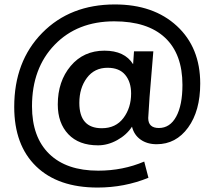

<svg xmlns="http://www.w3.org/2000/svg" viewBox="-20 -730 965 864"><path d="M648 70Q540 114 419 114Q241 114 142.5 18.5Q44 -77 44 -249Q44 -454 170 -582Q296 -710 497 -710Q671 -710 776 -613Q881 -516 881 -354Q881 -231 826.5 -156Q772 -81 685 -81Q642 -81 612.5 -102Q583 -123 574 -160Q550 -123 507.5 -99.5Q465 -76 421 -76Q335 -76 287.5 -126Q240 -176 240 -260Q240 -364 298 -433Q356 -502 450 -502Q541 -502 579 -441L583 -499H670L653 -293Q647 -203 647 -199Q647 -154 695 -154Q745 -154 773 -205.5Q801 -257 801 -348Q801 -487 722.5 -560.5Q644 -634 494 -634Q328 -634 226 -528.5Q124 -423 124 -252Q124 -113 201.5 -37.5Q279 38 422 38Q533 38 629 -3ZM438 -153Q501 -153 535.5 -199Q570 -245 570 -309Q570 -361 543.5 -393Q517 -425 464 -425Q405 -425 371 -379.5Q337 -334 337 -267Q337 -153 438 -153Z"/></svg>

Font: Txt Sans Medium
Style: Regular
Weight: 500
Designer: Open Source
Foundry: XRLN
Version: Version 1.0